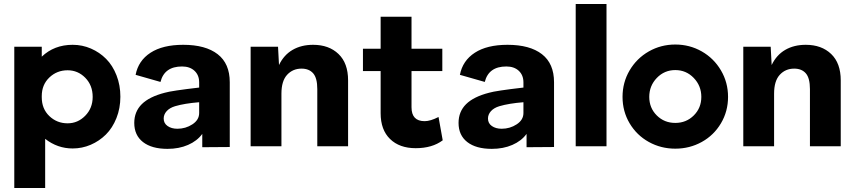

<svg xmlns="http://www.w3.org/2000/svg" viewBox="-20 -735 4299 965"><path d="M189.9 -500V-450.2Q252.4 -509.8 345.2 -509.8Q393.6 -509.8 437 -491Q480.5 -472.2 513.4 -439Q546.4 -405.8 565.7 -356.2Q585 -306.6 585 -249Q585 -190.9 565.2 -141.4Q545.4 -91.8 512.2 -58.8Q479 -25.9 435.8 -7.3Q392.6 11.2 345.2 11.2Q269 11.2 207 -37.1V210H51.8V-500ZM189.9 -246.1Q189.9 -188 228 -151.6Q266.1 -115.2 319.8 -115.2Q371.1 -115.2 408.4 -153.3Q445.8 -191.4 445.8 -248Q445.8 -306.2 408.7 -344Q371.6 -381.8 319.8 -381.8Q266.1 -381.8 228 -345.5Q189.9 -309.1 189.9 -252Z M900.9 -509.8Q1013.2 -509.8 1074 -462.6Q1134.8 -415.5 1134.8 -321.8V-128.9V3.9L996.6 4.9V-62Q970.7 -26.4 925 -6.6Q879.4 13.2 821.8 13.2Q742.7 13.2 698.7 -21Q654.8 -55.2 654.8 -117.2Q654.8 -173.8 692.6 -211.4Q730.5 -249 808.6 -269Q841.3 -278.8 981 -294.9V-320.8Q981 -357.4 957.5 -379.2Q934.1 -400.9 895 -400.9Q806.2 -400.9 786.6 -323.2L661.6 -358.9Q675.3 -430.2 736.6 -470Q797.9 -509.8 900.9 -509.8ZM802.7 -139.2Q802.7 -115.2 822.3 -101.6Q841.8 -87.9 871.6 -87.9Q913.1 -87.9 947 -110.1Q981 -132.3 981 -167V-221.2Q907.7 -215.3 859.9 -201.2Q832.5 -192.9 817.6 -176.3Q802.7 -159.7 802.7 -139.2Z M1553.7 -509.8Q1633.3 -509.8 1681.4 -463.6Q1729.5 -417.5 1729.5 -331.1V0H1574.7V-287.1Q1574.7 -342.8 1554 -366.5Q1533.2 -390.1 1495.6 -390.1Q1451.7 -390.1 1423.1 -359.1Q1394.5 -328.1 1394.5 -264.2V0H1239.7V-500H1377.4L1382.3 -408.2Q1406.7 -459 1450.7 -484.4Q1494.6 -509.8 1553.7 -509.8Z M2048.3 -195.8Q2048.3 -126 2114.3 -126Q2143.1 -126 2184.1 -147L2205.1 -29.8Q2152.3 9.8 2069.3 9.8Q1987.8 9.8 1940.4 -36.4Q1893.1 -82.5 1893.1 -166V-377.9H1804.2V-490.2H1893.1V-650.9H2048.3V-490.2H2203.1V-377.9H2048.3Z M2530.8 -509.8Q2643.1 -509.8 2703.9 -462.6Q2764.6 -415.5 2764.6 -321.8V-128.9V3.9L2626.5 4.9V-62Q2600.6 -26.4 2554.9 -6.6Q2509.3 13.2 2451.7 13.2Q2372.6 13.2 2328.6 -21Q2284.7 -55.2 2284.7 -117.2Q2284.7 -173.8 2322.5 -211.4Q2360.4 -249 2438.5 -269Q2471.2 -278.8 2610.8 -294.9V-320.8Q2610.8 -357.4 2587.4 -379.2Q2564 -400.9 2524.9 -400.9Q2436 -400.9 2416.5 -323.2L2291.5 -358.9Q2305.2 -430.2 2366.5 -470Q2427.7 -509.8 2530.8 -509.8ZM2432.6 -139.2Q2432.6 -115.2 2452.1 -101.6Q2471.7 -87.9 2501.5 -87.9Q2543 -87.9 2576.9 -110.1Q2610.8 -132.3 2610.8 -167V-221.2Q2537.6 -215.3 2489.7 -201.2Q2462.4 -192.9 2447.5 -176.3Q2432.6 -159.7 2432.6 -139.2Z M2873.5 -714.8H3028.3V0H2873.5Z M3144.5 -115.2Q3108.9 -175.3 3108.9 -248Q3108.9 -320.8 3144.5 -381.3Q3180.2 -441.9 3241 -476.6Q3301.8 -511.2 3374 -511.2Q3446.3 -511.2 3507.1 -476.6Q3567.9 -441.9 3603.5 -381.3Q3639.2 -320.8 3639.2 -248Q3639.2 -175.3 3603.5 -115.2Q3567.9 -55.2 3507.1 -21.5Q3446.3 12.2 3374 12.2Q3301.8 12.2 3241 -21.5Q3180.2 -55.2 3144.5 -115.2ZM3281.2 -343.3Q3243.2 -303.7 3243.2 -248Q3243.2 -192.4 3281 -154.8Q3318.8 -117.2 3374 -117.2Q3429.2 -117.2 3467 -154.8Q3504.9 -192.4 3504.9 -248Q3504.9 -303.7 3466.8 -343.3Q3428.7 -382.8 3374 -382.8Q3319.3 -382.8 3281.2 -343.3Z M4029.8 -509.8Q4109.4 -509.8 4157.5 -463.6Q4205.6 -417.5 4205.6 -331.1V0H4050.8V-287.1Q4050.8 -342.8 4030 -366.5Q4009.3 -390.1 3971.7 -390.1Q3927.7 -390.1 3899.2 -359.1Q3870.6 -328.1 3870.6 -264.2V0H3715.8V-500H3853.5L3858.4 -408.2Q3882.8 -459 3926.8 -484.4Q3970.7 -509.8 4029.8 -509.8Z"/></svg>

Font: Human Sans
Style: Bold
Weight: 700
Designer: Tim Radville
Foundry: Continuum
Version: Version 1.000;FEAKit 1.0